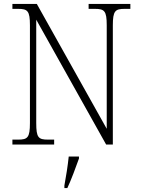

<svg xmlns="http://www.w3.org/2000/svg" viewBox="-20 -734 716 975"><path d="M43 0H255V-25H224C175 -25 164 -35 164 -109V-634L519 0H553V-605C553 -679 565 -689 613 -689H642V-714H430V-689H462C510 -689 522 -679 522 -606V-80L167 -714H43V-689H72C120 -689 132 -679 132 -606V-109C132 -35 120 -25 72 -25H43ZM307 208V221H322C341 181 366 113 381 71V61H329C324 109 316 159 307 208Z"/></svg>

Font: Noto Serif Sinhala SemiCondensed ExtraLight
Style: Regular
Weight: 200
Width: 4
Designer: Jelle Bosma - Monotype Design Team
Foundry: Monotype Imaging Inc.
Version: Version 2.007